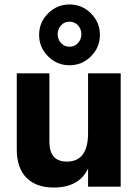

<svg xmlns="http://www.w3.org/2000/svg" viewBox="-20 -835 620 859"><path d="M253 -721.5Q238 -705 238 -682Q238 -659 253 -642.5Q268 -626 291 -626Q314 -626 329 -642.5Q344 -659 344 -682Q344 -705 329 -721.5Q314 -738 291 -738Q268 -738 253 -721.5ZM387 -775Q427 -735 427 -679Q427 -623 387 -583Q347 -543 291 -543Q235 -543 195 -583Q155 -623 155 -679Q155 -735 195 -775Q235 -815 291 -815Q347 -815 387 -775ZM520 0H374V-81Q334 4 220 4Q142 4 98.5 -39.5Q55 -83 55 -168V-507H201V-201Q201 -112 279 -112Q374 -112 374 -239V-507H520Z"/></svg>

Font: Hind Kochi
Style: Bold
Weight: 700
Designer: Dhruvi Tolia
Foundry: Indian Type Foundry
Version: Version 0.702;PS 1.0;hotconv 1.0.81;makeotf.lib2.5.63406